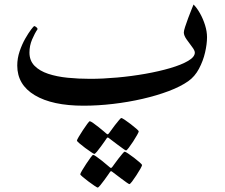

<svg xmlns="http://www.w3.org/2000/svg" viewBox="-20 -452 1018 869"><path d="M917 -283.7Q917 -252.9 908.2 -214.6Q899.4 -176.3 880.6 -140.9Q861.8 -105.5 832 -84.5Q797.4 -60.1 743.7 -39.8Q689.9 -19.5 625.2 -4.6Q560.5 10.3 491.9 18.3Q423.3 26.4 358.4 26.4Q216.8 26.4 137.5 -21Q58.1 -68.4 58.1 -155.3Q58.1 -188 68.8 -219.7Q79.6 -251.5 94.2 -277.1Q108.9 -302.7 120.8 -318.4Q132.8 -334 134.8 -334Q137.7 -334 143.8 -329.6Q149.9 -325.2 149.9 -319.8Q137.2 -301.3 125.2 -273.2Q113.3 -245.1 113.3 -214.4Q113.3 -177.7 136.2 -154.3Q159.2 -130.9 198.2 -117.9Q237.3 -105 286.4 -100.1Q335.4 -95.2 387.7 -95.2Q445.3 -95.2 510.3 -101.1Q575.2 -106.9 637.5 -117.9Q699.7 -128.9 750.5 -143.8Q801.3 -158.7 831.5 -176.5Q861.8 -194.3 861.8 -213.9Q861.8 -223.6 849.4 -239.7Q836.9 -255.9 824.5 -273.7Q812 -291.5 812 -305.2Q812 -312.5 817.9 -330.8Q823.7 -349.1 831.8 -370.4Q839.8 -391.6 846.9 -409.2Q854 -426.8 856 -431.6Q871.6 -416 885.5 -391.1Q899.4 -366.2 908.2 -337.9Q917 -309.6 917 -283.7ZM607.9 142.6Q607.9 146 600.3 159.4Q592.8 172.9 582.3 189Q571.8 205.1 562.7 217Q553.7 229 550.3 229Q548.3 229 536.9 220.9Q525.4 212.9 511.2 202.1Q497.1 191.4 486.1 183.1Q475.1 174.8 474.6 174.3Q470.2 170.4 467.3 170.4Q464.8 170.4 461.9 175.3Q461.4 176.3 454.1 186.8Q446.8 197.3 437 210.7Q427.2 224.1 418.7 234.4Q410.2 244.6 406.7 244.6Q404.8 244.6 392.6 236.6Q380.4 228.5 365.2 217.3Q350.1 206.1 339.1 196.5Q328.1 187 328.1 184.6Q328.1 181.2 336.2 167.5Q344.2 153.8 355 137.5Q365.7 121.1 374.8 108.9Q383.8 96.7 386.2 96.7Q390.1 96.7 401.6 104.7Q413.1 112.8 426.3 123.3Q439.5 133.8 449.2 142.1Q459 150.4 460 151.4Q464.8 155.8 466.8 155.8Q470.2 155.8 474.6 149.4Q475.6 148.4 482.9 137.9Q490.2 127.4 500.2 114.5Q510.3 101.6 518.6 91.8Q526.9 82 528.8 82Q532.2 82 544.7 90.3Q557.1 98.6 571.8 109.9Q586.4 121.1 597.2 130.6Q607.9 140.1 607.9 142.6ZM623 294.9Q623 298.3 615.5 311.8Q607.9 325.2 597.4 341.3Q586.9 357.4 577.9 369.4Q568.8 381.3 565.4 381.3Q563.5 381.3 552 373.3Q540.5 365.2 526.4 354.5Q512.2 343.8 501.2 335.4Q490.2 327.1 489.7 326.7Q485.4 322.8 482.4 322.8Q480 322.8 477.1 327.6Q476.6 328.6 469.2 339.1Q461.9 349.6 452.1 363Q442.4 376.5 433.8 386.7Q425.3 397 421.9 397Q419.9 397 407.7 388.9Q395.5 380.9 380.6 369.6Q365.7 358.4 354.5 348.9Q343.3 339.4 343.3 336.9Q343.3 333.5 351.3 319.8Q359.4 306.2 370.1 289.8Q380.9 273.4 389.9 261.2Q398.9 249 401.4 249Q405.3 249 416.7 257.1Q428.2 265.1 441.4 275.6Q454.6 286.1 464.4 294.7Q474.1 303.2 475.1 303.7Q480 308.1 481.9 308.1Q485.4 308.1 489.7 301.8Q490.7 300.8 498 290.3Q505.4 279.8 515.4 266.8Q525.4 253.9 533.7 244.1Q542 234.4 543.9 234.4Q547.4 234.4 559.8 242.7Q572.3 251 586.9 262.2Q601.6 273.4 612.3 283Q623 292.5 623 294.9Z"/></svg>

Font: Scheherazade New SemiBold
Style: Regular
Weight: 600
Designer: SIL International
Foundry: SIL International
Version: Version 4.000